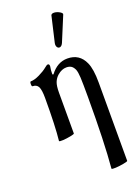

<svg xmlns="http://www.w3.org/2000/svg" viewBox="-179 -776 809 1122"><g transform="rotate(-20 225.5 -215.5)"><path d="M292 -522Q284.7 -504.9 273.7 -501.7Q262.7 -498.5 255.6 -508.5Q248.5 -518.6 252 -535.2L289.1 -694.8Q293.9 -704.1 310.3 -702.9Q326.7 -701.7 343 -691.9Q359.4 -682.1 355 -673.8ZM312 269Q326.2 109.4 326.2 -172.9Q326.2 -256.8 324.5 -292.5Q322.8 -328.1 315.9 -345.2Q307.1 -363.8 295.4 -370.8Q283.7 -377.9 266.1 -377.9Q237.8 -377.9 210.9 -355Q192.9 -339.4 184.3 -317.4Q175.8 -295.4 175.8 -253.9V0Q175.8 3.9 150.4 8.8Q125 13.7 103.5 14.9Q82 16.1 79.1 12.2Q88.9 -75.2 88.9 -252.9Q88.9 -302.7 78.9 -322.3Q68.8 -341.8 43.9 -341.8Q38.1 -341.8 38.1 -356.9Q38.1 -372.1 43.9 -372.1Q66.9 -372.1 98.6 -387.5Q130.4 -402.8 150.9 -419.9Q163.6 -431.2 170.9 -431.2Q180.2 -431.2 180.2 -417Q175.8 -395.5 175.8 -367.2L182.1 -365.2Q226.6 -424.8 289.1 -424.8Q364.3 -424.8 395 -356Q414.1 -314.5 414.1 -230V256.8Q414.1 260.7 387.5 265.6Q360.8 270.5 338.1 271.7Q315.4 272.9 312 269Z"/></g></svg>

Font: Junicode SmCond Medium
Style: Regular
Weight: 500
Width: 4
Designer: Peter S. Baker
Version: Version 2.206